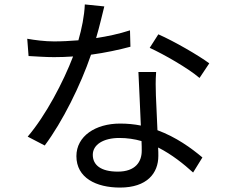

<svg xmlns="http://www.w3.org/2000/svg" viewBox="-20 -809 1040 867"><path d="M925 -523C878 -558 766 -623 695 -654L656 -593C721 -563 828 -502 881 -457ZM567 -672C518 -656 466 -645 414 -637C430 -691 442 -745 451 -780L363 -789C361 -737 349 -679 334 -627C296 -624 259 -622 224 -622C182 -622 137 -628 103 -634L109 -556C146 -554 187 -551 224 -551C252 -551 281 -552 310 -554C266 -439 187 -288 105 -192L182 -152C262 -259 344 -424 391 -562C456 -571 517 -584 569 -598ZM620 -128C620 -79 592 -34 512 -34C435 -34 399 -64 399 -110C399 -156 447 -186 519 -186C554 -186 588 -181 619 -172C620 -155 620 -140 620 -128ZM605 -484C608 -415 613 -321 616 -242C587 -248 555 -251 522 -251C411 -251 325 -194 325 -104C325 -6 414 38 522 38C644 38 695 -27 695 -105C695 -116 695 -128 694 -143C757 -111 810 -68 852 -30L894 -98C843 -141 775 -190 691 -221C689 -280 685 -342 684 -378C683 -414 682 -443 685 -484Z"/></svg>

Font: Noto Sans T Chinese Regular
Style: Regular
Weight: 400
Designer: Ryoko NISHIZUKA (kana & ideographs); Paul D. Hunt (Latin, Greek & Cyrillic); Wenlong ZHANG (bopomofo); Sandoll Communica
Foundry: Adobe Systems Incorporated
Version: Version 1.000;PS 1;hotconv 1.0.78;makeotf.lib2.5.61930